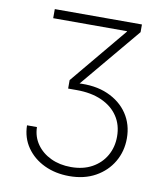

<svg xmlns="http://www.w3.org/2000/svg" viewBox="-83 -797 752 874"><g transform="rotate(10 293.5 -359.5)"><path d="M295.9 9.8Q231.9 9.8 180.4 -14.6Q128.9 -39.1 98.4 -83Q67.9 -127 66.9 -184.6H112.8Q113.8 -139.6 138.2 -105.2Q162.6 -70.8 203.6 -51.5Q244.6 -32.2 296.4 -32.2Q352.5 -32.2 393.6 -54.9Q434.6 -77.6 457 -116.7Q479.5 -155.8 479.5 -205.1Q479.5 -258.8 453.1 -298.3Q426.8 -337.9 377.9 -359.9Q329.1 -381.8 262.2 -381.8H222.2V-420.9L440.9 -683.6V-685.5H99.6V-727.5H502.4V-691.9L258.8 -400.9V-413.1Q340.3 -418.9 399.9 -392.8Q459.5 -366.7 492.2 -317.9Q524.9 -269 524.9 -204.6Q524.9 -144.5 496.3 -95.9Q467.8 -47.4 416.5 -18.8Q365.2 9.8 295.9 9.8Z"/></g></svg>

Font: Inter 17pt ExtraLight
Style: Regular
Weight: 250
Version: Version 4.001;git-66647c0bb